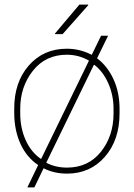

<svg xmlns="http://www.w3.org/2000/svg" viewBox="-20 -752 587 843"><path d="M274.4 -16.1Q367.2 -16.1 422.9 -85.4Q478.5 -154.8 478.5 -253.9V-274.4Q478.5 -333 456.1 -384.8Q433.6 -436.5 395 -466.8L392.1 -467.3L183.1 -37.6Q223.1 -16.1 274.4 -16.1ZM273.4 -511.7Q180.2 -511.7 124.5 -441.4Q68.8 -371.1 68.8 -274.4V-253.9Q68.8 -190.4 92.3 -137.7Q115.7 -85 158.2 -55.2H161.1L370.6 -485.8Q325.2 -511.7 273.4 -511.7ZM274.4 10.3Q217.3 10.3 171.4 -13.2L130.9 70.8H100.1L147.5 -27.3Q97.7 -60.5 70.3 -119.6Q43 -178.7 42.5 -253.9V-274.4Q42 -390.6 106.4 -464.4Q170.9 -538.1 273.4 -538.1Q331.1 -538.1 382.8 -511.2L423.8 -595.2H454.6L406.2 -496.1Q452.1 -461.4 478.5 -403.8Q504.9 -346.2 504.9 -274.4V-253.9Q504.9 -137.2 440.4 -63.5Q376 10.3 274.4 10.3ZM328.6 -731.9H366.7L367.7 -729.5L254.9 -602.1H222.2L221.2 -604.5Z"/></svg>

Font: Roboto-Thin
Style: Regular
Weight: 250
Designer: Google
Version: Version 1.100141; 2013; ttfautohint (v0.94.14-c901) -l 8 -r 